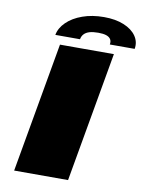

<svg xmlns="http://www.w3.org/2000/svg" viewBox="-93 -918 737 982"><g transform="rotate(10 275.5 -426.5)"><path d="M50 0H330L449 -675H169ZM367 -853Q305.5 -853 255.8 -835.2Q206 -817.5 174.8 -787Q143.5 -756.5 137 -720H265Q268 -736.5 278 -747.2Q288 -758 305.8 -763.5Q323.5 -769 352 -769Q377.5 -769 393.2 -763.8Q409 -758.5 416 -747.8Q423 -737 420 -720H549Q555.5 -756.5 534.5 -787Q513.5 -817.5 470.2 -835.2Q427 -853 367 -853Z"/></g></svg>

Font: Anybody ExtraExpanded Black
Style: Italic
Weight: 900
Width: 8
Italic angle: -10°
Version: Version 1.113;gftools[0.9.25]